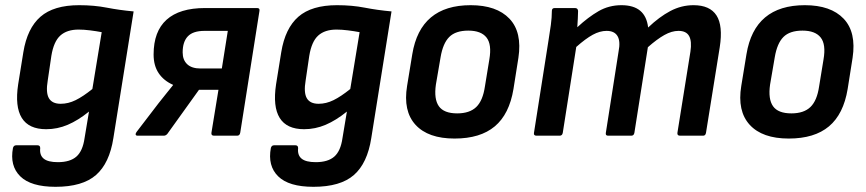

<svg xmlns="http://www.w3.org/2000/svg" viewBox="-20 -523 3336 740"><path d="M285 -503Q343 -503 391.5 -493.5Q440 -484 495 -479L417 9Q402 106 350 151.5Q298 197 194 197Q99 197 58 156.5Q17 116 30 47Q33 37 42 37H125Q135 37 135 48Q132 75 148.5 88.5Q165 102 203 102Q250 102 274.5 80.5Q299 59 306 9L323 -93Q281 -59 241 -42Q201 -25 158 -25Q91 -25 64 -68.5Q37 -112 50 -198L70 -322Q85 -414 136 -458.5Q187 -503 285 -503ZM214 -123Q243 -123 271.5 -137Q300 -151 336 -180L372 -399Q351 -403 327 -406Q303 -409 283 -409Q238 -409 212.5 -386Q187 -363 178 -308L164 -213Q156 -166 168.5 -144.5Q181 -123 214 -123Z M511 0Q504 0 503 -4Q502 -8 506 -14L591 -125Q605 -142 618.5 -159.5Q632 -177 647 -195V-196Q611 -212 591.5 -241Q572 -270 572 -313Q572 -402 622 -447Q672 -492 770 -492H971Q982 -492 980 -481L906 -12Q904 0 894 0H805Q793 0 795 -12L822 -177H747L625 -7Q619 0 611 0ZM753 -259H835L858 -404H768Q724 -404 704 -383Q684 -362 684 -321Q684 -292 701.5 -275.5Q719 -259 753 -259Z M1279 -503Q1337 -503 1385.5 -493.5Q1434 -484 1489 -479L1411 9Q1396 106 1344 151.5Q1292 197 1188 197Q1093 197 1052 156.5Q1011 116 1024 47Q1027 37 1036 37H1119Q1129 37 1129 48Q1126 75 1142.5 88.5Q1159 102 1197 102Q1244 102 1268.5 80.5Q1293 59 1300 9L1317 -93Q1275 -59 1235 -42Q1195 -25 1152 -25Q1085 -25 1058 -68.5Q1031 -112 1044 -198L1064 -322Q1079 -414 1130 -458.5Q1181 -503 1279 -503ZM1208 -123Q1237 -123 1265.5 -137Q1294 -151 1330 -180L1366 -399Q1345 -403 1321 -406Q1297 -409 1277 -409Q1232 -409 1206.5 -386Q1181 -363 1172 -308L1158 -213Q1150 -166 1162.5 -144.5Q1175 -123 1208 -123Z M1732 11Q1630 11 1581.5 -42Q1533 -95 1549 -192L1569 -314Q1600 -503 1794 -503Q1894 -503 1943.5 -451Q1993 -399 1978 -300L1959 -180Q1943 -83 1887 -36Q1831 11 1732 11ZM1742 -86Q1790 -86 1815.5 -110.5Q1841 -135 1849 -190L1866 -294Q1876 -352 1855 -378.5Q1834 -405 1785 -405Q1736 -405 1711.5 -380.5Q1687 -356 1678 -302L1660 -197Q1652 -141 1671.5 -113.5Q1691 -86 1742 -86Z M2048 0Q2036 0 2038 -11L2094 -367Q2099 -397 2103 -426.5Q2107 -456 2107 -481Q2107 -492 2118 -492H2196Q2207 -492 2208 -481Q2208 -467 2207 -451.5Q2206 -436 2205 -418Q2247 -457 2287 -480Q2327 -503 2375 -503Q2422 -503 2447.5 -481.5Q2473 -460 2478 -417Q2521 -458 2563.5 -480.5Q2606 -503 2653 -503Q2716 -503 2741.5 -463.5Q2767 -424 2754 -341L2701 -11Q2699 0 2690 0H2601Q2589 0 2591 -12L2641 -324Q2647 -364 2636 -384Q2625 -404 2595 -404Q2569 -404 2540.5 -388Q2512 -372 2477 -341L2425 -11Q2423 0 2413 0H2324Q2313 0 2315 -11L2364 -324Q2372 -364 2360 -384Q2348 -404 2318 -404Q2292 -404 2264.5 -389Q2237 -374 2201 -342L2149 -11Q2147 0 2137 0Z M3020 11Q2918 11 2869.5 -42Q2821 -95 2837 -192L2857 -314Q2888 -503 3082 -503Q3182 -503 3231.5 -451Q3281 -399 3266 -300L3247 -180Q3231 -83 3175 -36Q3119 11 3020 11ZM3030 -86Q3078 -86 3103.5 -110.5Q3129 -135 3137 -190L3154 -294Q3164 -352 3143 -378.5Q3122 -405 3073 -405Q3024 -405 2999.5 -380.5Q2975 -356 2966 -302L2948 -197Q2940 -141 2959.5 -113.5Q2979 -86 3030 -86Z"/></svg>

Font: Sofia Sans Semi Condensed
Style: Bold Italic
Weight: 700
Italic angle: -9°
Version: Version 4.100